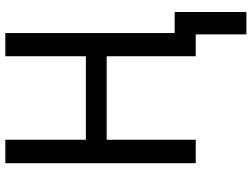

<svg xmlns="http://www.w3.org/2000/svg" viewBox="-132 -622 944 720"><g transform="rotate(-90 340.0 -262.0)"><path d="M571 190V0H489V-334H176V0H88V-714H176V-412H489V-714H576V-79H655V190Z"/></g></svg>

Font: Noto Sans SemiCondensed
Style: Regular
Weight: 400
Width: 4
Designer: Monotype Design Team
Foundry: Monotype Imaging Inc.
Version: Version 2.013; ttfautohint (v1.8.4.7-5d5b)